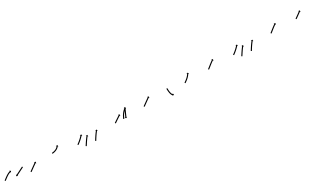

<svg xmlns="http://www.w3.org/2000/svg" viewBox="291 -1858 5571 3421"><g transform="rotate(-30 3077.0 -147.5)"><path d="M-15.8 -196.6C-16.3 -196.2 -16.8 -195.9 -17.3 -195.5L-5.7 -179.2C-5.2 -179.5 -4.7 -179.9 -4.2 -180.3L-4.2 -180.3L-4.2 -180.3C-2.7 -181.4 -1.2 -182.4 0.2 -183.5L0.2 -183.5L0.3 -183.5C2.6 -185.2 4.9 -186.9 7.1 -188.6L7.1 -188.6L7.2 -188.7C10.1 -190.9 13.1 -193.2 16.1 -195.5L16.1 -195.5L16.1 -195.5C19.7 -198.2 23.2 -200.9 26.8 -203.6L26.7 -203.6L26.7 -203.6C30.7 -206.6 34.7 -209.7 38.7 -212.7L38.7 -212.7L38.7 -212.7C43 -215.9 47.4 -219.1 51.7 -222.3C51.7 -222.3 51.7 -222.3 51.7 -222.3C51.7 -222.3 51.7 -222.3 51.7 -222.3C56.2 -225.5 60.8 -228.8 65.4 -232C65.4 -232 65.4 -232 65.4 -232C65.3 -232 65.3 -231.9 65.3 -231.9C70 -235.1 74.7 -238.3 79.4 -241.4C79.4 -241.4 79.4 -241.3 79.4 -241.3C79.3 -241.3 79.3 -241.3 79.3 -241.3C84 -244.2 88.7 -247.1 93.4 -250C93.4 -250 93.4 -249.9 93.3 -249.9C93.3 -249.9 93.3 -249.9 93.3 -249.9C97.8 -252.5 102.4 -255 107 -257.5C107 -257.5 106.9 -257.4 106.9 -257.4C106.8 -257.4 106.8 -257.4 106.8 -257.4C111 -259.5 115.3 -261.6 119.6 -263.5C119.6 -263.5 119.6 -263.5 119.5 -263.5C119.5 -263.5 119.4 -263.4 119.4 -263.4C123.1 -265 126.9 -266.6 130.7 -268C130.7 -268 130.7 -268 130.6 -268C130.6 -268 130.5 -267.9 130.5 -267.9C133.5 -269 136.6 -270 139.7 -270.9C139.7 -270.9 139.6 -270.9 139.6 -270.9C139.5 -270.9 139.5 -270.9 139.5 -270.9C141.5 -271.4 143.5 -272 145.5 -272.5C145.5 -272.5 145.5 -272.5 145.5 -272.4C145.5 -272.4 145.4 -272.4 145.4 -272.4C146.2 -272.6 146.9 -272.8 147.7 -272.9L150.5 -260.1L168.2 -287.7L140.5 -305.3L143.4 -292.5C142.6 -292.3 141.8 -292.1 141 -291.9C141 -291.9 140.9 -291.9 140.9 -291.9C140.9 -291.9 140.8 -291.9 140.8 -291.9C138.6 -291.4 136.3 -290.8 134.1 -290.1C134.1 -290.1 134 -290.1 134 -290.1C133.9 -290.1 133.9 -290.1 133.9 -290.1C130.5 -289.1 127.2 -288 123.9 -286.8C123.9 -286.8 123.9 -286.8 123.8 -286.8C123.8 -286.8 123.7 -286.7 123.7 -286.7C119.6 -285.2 115.5 -283.5 111.5 -281.8C111.5 -281.8 111.5 -281.8 111.4 -281.8C111.4 -281.8 111.3 -281.7 111.3 -281.7C106.8 -279.7 102.2 -277.5 97.8 -275.2C97.8 -275.2 97.7 -275.2 97.7 -275.2C97.6 -275.2 97.6 -275.1 97.6 -275.1C92.8 -272.6 88 -269.9 83.3 -267.2C83.3 -267.2 83.3 -267.2 83.2 -267.2C83.2 -267.2 83.2 -267.1 83.2 -267.1C78.3 -264.2 73.4 -261.2 68.6 -258.2C68.6 -258.2 68.6 -258.2 68.5 -258.1C68.5 -258.1 68.5 -258.1 68.5 -258.1C63.6 -254.9 58.8 -251.7 54 -248.5C54 -248.5 54 -248.4 54 -248.4C54 -248.4 54 -248.4 54 -248.4C49.3 -245.1 44.6 -241.8 40 -238.5C40 -238.5 40 -238.5 40 -238.5C39.9 -238.5 39.9 -238.5 39.9 -238.5C35.5 -235.2 31.1 -232 26.7 -228.7L26.7 -228.7L26.7 -228.7C22.7 -225.6 18.6 -222.6 14.6 -219.5L14.6 -219.5L14.6 -219.5C11.1 -216.8 7.5 -214.1 4 -211.3L4 -211.3L4 -211.4C1 -209.1 -1.9 -206.8 -4.9 -204.6L-4.9 -204.6L-4.9 -204.6C-7.1 -202.9 -9.4 -201.3 -11.6 -199.6L-11.6 -199.6L-11.6 -199.6C-13 -198.6 -14.4 -197.6 -15.8 -196.6L-15.8 -196.6ZM382.7 -236.8C383.3 -237.1 383.9 -237.4 384.5 -237.7L375.5 -255.6C374.9 -255.3 374.3 -255 373.7 -254.7C372.1 -253.8 370.4 -253 368.7 -252.1C366.1 -250.8 363.5 -249.5 360.9 -248.2C357.5 -246.5 354.2 -244.8 350.8 -243.1C346.8 -241.1 342.8 -239.1 338.8 -237.1C334.4 -234.8 329.9 -232.6 325.5 -230.3C320.7 -227.9 316 -225.5 311.2 -223.1C306.3 -220.7 301.4 -218.2 296.5 -215.7C291.6 -213.2 286.6 -210.8 281.7 -208.3C277 -205.9 272.2 -203.5 267.5 -201.1C263 -198.9 258.6 -196.6 254.1 -194.4C250.1 -192.4 246.1 -190.3 242.1 -188.3C238.8 -186.6 235.4 -184.9 232 -183.2C229.4 -181.9 226.8 -180.6 224.2 -179.3C222.6 -178.5 220.9 -177.6 219.2 -176.8C218.6 -176.5 218 -176.2 217.4 -175.9L211.5 -187.7L201.2 -156.5L232.4 -146.3L226.4 -158C227 -158.3 227.6 -158.6 228.2 -158.9C229.9 -159.8 231.6 -160.6 233.2 -161.5C235.8 -162.8 238.4 -164.1 241 -165.4C244.4 -167.1 247.8 -168.8 251.1 -170.5C255.1 -172.5 259.1 -174.5 263.1 -176.5C267.6 -178.7 272 -181 276.5 -183.2C281.2 -185.6 286 -188 290.7 -190.4C295.6 -192.9 300.6 -195.4 305.5 -197.9C310.4 -200.3 315.3 -202.8 320.2 -205.3C325 -207.7 329.7 -210.1 334.5 -212.5C338.9 -214.7 343.4 -217 347.8 -219.2C351.8 -221.2 355.8 -223.2 359.8 -225.2C363.2 -226.9 366.5 -228.6 369.9 -230.3C372.5 -231.6 375.1 -233 377.7 -234.3C379.4 -235.1 381.1 -236 382.7 -236.8Z M462.5 -102.7C462 -102.4 461.4 -102 460.9 -101.7L472.3 -85.2C472.8 -85.6 473.4 -86 473.9 -86.3L473.9 -86.3L473.9 -86.3C475.4 -87.4 476.9 -88.5 478.4 -89.5L478.5 -89.5L478.5 -89.5C480.8 -91.2 483.2 -92.9 485.5 -94.6L485.5 -94.6L485.5 -94.6C488.6 -96.7 491.6 -98.9 494.7 -101.1C498.3 -103.8 501.9 -106.4 505.5 -109C509.6 -111.9 513.6 -114.8 517.6 -117.7C522 -120.9 526.3 -124 530.6 -127.1C535.1 -130.3 539.5 -133.6 544 -136.8C548.5 -140 553 -143.2 557.4 -146.4C561.8 -149.5 566.1 -152.6 570.4 -155.7C574.5 -158.6 578.6 -161.5 582.7 -164.4C586.3 -167 590 -169.6 593.6 -172.2C596.7 -174.4 599.8 -176.5 602.9 -178.7C605.3 -180.4 607.7 -182.1 610.1 -183.7C611.6 -184.8 613.2 -185.9 614.7 -186.9C615.3 -187.3 615.8 -187.7 616.3 -188.1L623.9 -177.3L629.7 -209.5L597.4 -215.3L604.9 -204.5C604.4 -204.1 603.8 -203.7 603.3 -203.4C601.7 -202.3 600.2 -201.2 598.6 -200.1C596.2 -198.4 593.8 -196.8 591.4 -195.1C588.3 -192.9 585.2 -190.7 582.1 -188.5C578.4 -185.9 574.8 -183.3 571.1 -180.7C567 -177.8 562.9 -174.9 558.8 -172C554.5 -168.9 550.1 -165.8 545.8 -162.7C541.3 -159.5 536.8 -156.2 532.3 -153C527.8 -149.8 523.4 -146.6 518.9 -143.3C514.6 -140.2 510.2 -137.1 505.9 -133.9C501.9 -131 497.9 -128.1 493.8 -125.2C490.2 -122.6 486.6 -120 483 -117.4C480 -115.2 476.9 -113 473.9 -110.8L473.9 -110.8L473.9 -110.8C471.6 -109.2 469.2 -107.5 466.9 -105.9L466.9 -105.9L466.9 -105.9C465.4 -104.8 463.9 -103.8 462.5 -102.7L462.5 -102.7Z M960.3 -201C959.8 -201 959.3 -201 958.8 -201L959 -181C959.6 -181 960.1 -181 960.7 -181C960.7 -181 960.7 -181 960.7 -181C960.8 -181 960.8 -181 960.8 -181C962.5 -181.1 964.2 -181.2 965.9 -181.3C965.9 -181.3 965.9 -181.3 966 -181.3C966 -181.3 966 -181.3 966 -181.3C968.7 -181.5 971.5 -181.7 974.2 -182C974.2 -182 974.2 -182 974.2 -182C974.3 -182 974.3 -182 974.3 -182C977.8 -182.4 981.4 -182.9 984.9 -183.4C984.9 -183.4 984.9 -183.4 985 -183.4C985 -183.4 985.1 -183.4 985.1 -183.4C989.2 -184.1 993.4 -184.9 997.5 -185.7C997.5 -185.7 997.6 -185.7 997.6 -185.7C997.7 -185.7 997.7 -185.7 997.7 -185.7C1002.3 -186.7 1006.9 -187.8 1011.5 -189C1011.5 -189 1011.5 -189.1 1011.6 -189.1C1011.6 -189.1 1011.7 -189.1 1011.7 -189.1C1016.5 -190.5 1021.4 -192 1026.1 -193.5C1026.1 -193.5 1026.2 -193.6 1026.2 -193.6C1026.3 -193.6 1026.4 -193.6 1026.4 -193.6C1031.2 -195.4 1036 -197.2 1040.8 -199.2C1040.8 -199.2 1040.9 -199.2 1040.9 -199.3C1041 -199.3 1041.1 -199.3 1041.1 -199.3C1045.7 -201.4 1050.4 -203.6 1054.9 -206C1054.9 -206 1055 -206 1055.1 -206.1C1055.1 -206.1 1055.2 -206.1 1055.2 -206.1C1059.5 -208.5 1063.8 -211 1068 -213.6C1068 -213.6 1068 -213.7 1068.1 -213.7C1068.1 -213.8 1068.2 -213.8 1068.2 -213.8C1072 -216.4 1075.7 -219 1079.4 -221.8C1079.4 -221.8 1079.4 -221.9 1079.5 -221.9C1079.5 -222 1079.6 -222 1079.6 -222C1082.8 -224.6 1085.8 -227.2 1088.8 -230C1088.8 -230 1088.9 -230 1088.9 -230.1C1089 -230.1 1089 -230.2 1089 -230.2C1091.5 -232.6 1093.9 -235 1096.2 -237.5C1096.2 -237.5 1096.3 -237.6 1096.3 -237.6C1096.3 -237.7 1096.4 -237.7 1096.4 -237.7C1098.1 -239.7 1099.8 -241.7 1101.5 -243.7C1101.5 -243.7 1101.5 -243.8 1101.5 -243.8C1101.6 -243.8 1101.6 -243.9 1101.6 -243.9C1102.6 -245.2 1103.7 -246.5 1104.7 -247.9C1104.7 -247.9 1104.7 -247.9 1104.7 -247.9C1104.7 -248 1104.7 -248 1104.7 -248C1105.1 -248.4 1105.4 -248.9 1105.7 -249.4L1116.5 -241.7L1111 -274.1L1078.7 -268.7L1089.5 -261C1089.1 -260.6 1088.8 -260.1 1088.5 -259.7C1088.5 -259.7 1088.5 -259.7 1088.5 -259.7C1088.5 -259.7 1088.6 -259.8 1088.6 -259.8C1087.7 -258.5 1086.7 -257.3 1085.8 -256.2C1085.8 -256.2 1085.8 -256.2 1085.9 -256.2C1085.9 -256.3 1085.9 -256.3 1085.9 -256.3C1084.5 -254.5 1082.9 -252.7 1081.4 -250.9C1081.4 -250.9 1081.4 -251 1081.5 -251C1081.5 -251.1 1081.5 -251.1 1081.5 -251.1C1079.5 -248.9 1077.3 -246.7 1075.1 -244.5C1075.1 -244.5 1075.1 -244.6 1075.2 -244.6C1075.3 -244.7 1075.3 -244.7 1075.3 -244.7C1072.6 -242.2 1069.8 -239.8 1067 -237.5C1067 -237.5 1067 -237.5 1067.1 -237.6C1067.1 -237.6 1067.2 -237.7 1067.2 -237.7C1063.9 -235.2 1060.5 -232.7 1057 -230.4C1057 -230.4 1057.1 -230.4 1057.2 -230.5C1057.2 -230.5 1057.3 -230.6 1057.3 -230.6C1053.4 -228.1 1049.5 -225.8 1045.5 -223.6C1045.5 -223.6 1045.6 -223.7 1045.7 -223.7C1045.7 -223.7 1045.8 -223.8 1045.8 -223.8C1041.6 -221.6 1037.3 -219.5 1032.9 -217.6C1032.9 -217.6 1033 -217.6 1033 -217.6C1033.1 -217.7 1033.1 -217.7 1033.1 -217.7C1028.7 -215.8 1024.2 -214.1 1019.6 -212.4C1019.6 -212.4 1019.7 -212.5 1019.7 -212.5C1019.8 -212.5 1019.8 -212.5 1019.8 -212.5C1015.3 -211 1010.8 -209.6 1006.2 -208.3C1006.2 -208.3 1006.3 -208.4 1006.3 -208.4C1006.4 -208.4 1006.4 -208.4 1006.4 -208.4C1002.1 -207.3 997.8 -206.2 993.4 -205.3C993.4 -205.3 993.5 -205.3 993.5 -205.3C993.6 -205.3 993.6 -205.3 993.6 -205.3C989.7 -204.5 985.8 -203.8 981.8 -203.1C981.8 -203.1 981.9 -203.1 981.9 -203.1C981.9 -203.2 982 -203.2 982 -203.2C978.7 -202.7 975.4 -202.2 972 -201.8C972 -201.8 972.1 -201.9 972.1 -201.9C972.1 -201.9 972.2 -201.9 972.2 -201.9C969.7 -201.6 967.2 -201.4 964.7 -201.2C964.7 -201.2 964.7 -201.2 964.7 -201.2C964.8 -201.2 964.8 -201.2 964.8 -201.2C963.3 -201.1 961.7 -201.1 960.2 -201C960.2 -201 960.2 -201 960.3 -201C960.3 -201 960.3 -201 960.3 -201Z M1427.4 -102.7C1426.9 -102.4 1426.4 -102 1425.8 -101.6L1437.3 -85.2C1437.8 -85.6 1438.4 -86 1438.9 -86.3L1438.9 -86.3L1438.9 -86.3C1440.4 -87.4 1441.9 -88.5 1443.4 -89.5L1443.4 -89.5L1443.4 -89.5C1445.8 -91.2 1448.1 -92.9 1450.4 -94.5L1450.4 -94.6L1450.5 -94.6C1453.5 -96.8 1456.4 -99 1459.4 -101.2C1459.4 -101.2 1459.4 -101.2 1459.4 -101.2C1459.5 -101.2 1459.5 -101.2 1459.5 -101.2C1463 -103.8 1466.5 -106.5 1470 -109.2C1470 -109.2 1470 -109.2 1470 -109.2C1470 -109.2 1470 -109.2 1470 -109.2C1473.9 -112.2 1477.7 -115.3 1481.5 -118.3C1481.5 -118.3 1481.6 -118.3 1481.6 -118.3C1481.6 -118.3 1481.6 -118.4 1481.6 -118.4C1485.7 -121.7 1489.7 -125 1493.7 -128.3C1493.7 -128.3 1493.7 -128.3 1493.8 -128.4C1493.8 -128.4 1493.8 -128.4 1493.8 -128.4C1497.9 -131.9 1502 -135.4 1506.1 -138.9C1506.1 -138.9 1506.1 -138.9 1506.1 -139C1506.1 -139 1506.1 -139 1506.1 -139C1510.2 -142.6 1514.2 -146.2 1518.2 -149.8C1518.2 -149.8 1518.2 -149.8 1518.2 -149.8C1518.3 -149.8 1518.3 -149.9 1518.3 -149.9C1522.1 -153.4 1525.9 -157 1529.7 -160.6C1529.7 -160.6 1529.7 -160.6 1529.8 -160.6C1529.8 -160.6 1529.8 -160.6 1529.8 -160.6C1533.3 -164 1536.8 -167.5 1540.3 -170.9C1540.3 -170.9 1540.3 -170.9 1540.3 -170.9C1540.3 -170.9 1540.4 -170.9 1540.4 -170.9C1543.5 -174.1 1546.6 -177.2 1549.6 -180.3L1549.7 -180.3L1549.7 -180.3C1552.3 -183 1554.9 -185.7 1557.4 -188.4L1557.4 -188.4L1557.5 -188.4C1559.4 -190.5 1561.4 -192.6 1563.4 -194.7L1563.4 -194.7L1563.4 -194.7C1564.7 -196 1565.9 -197.4 1567.2 -198.7C1567.7 -199.2 1568.1 -199.7 1568.5 -200.2L1578.2 -191.2L1577 -224L1544.3 -222.8L1553.9 -213.8C1553.5 -213.3 1553 -212.9 1552.6 -212.4C1551.3 -211 1550.1 -209.7 1548.8 -208.4L1548.8 -208.4L1548.8 -208.4C1546.9 -206.3 1544.9 -204.2 1543 -202.2L1543 -202.2L1543 -202.2C1540.4 -199.6 1537.9 -196.9 1535.3 -194.3L1535.4 -194.3L1535.4 -194.3C1532.3 -191.2 1529.3 -188.2 1526.2 -185.1C1526.2 -185.1 1526.2 -185.1 1526.2 -185.1C1526.3 -185.1 1526.3 -185.1 1526.3 -185.1C1522.8 -181.8 1519.4 -178.4 1515.9 -175.1C1515.9 -175.1 1515.9 -175.1 1515.9 -175.1C1516 -175.1 1516 -175.1 1516 -175.1C1512.2 -171.6 1508.5 -168 1504.7 -164.6C1504.7 -164.6 1504.7 -164.6 1504.7 -164.6C1504.7 -164.6 1504.8 -164.6 1504.8 -164.6C1500.8 -161 1496.9 -157.5 1492.9 -154C1492.9 -154 1492.9 -154 1492.9 -154C1492.9 -154 1493 -154 1493 -154C1489 -150.5 1484.9 -147.1 1480.9 -143.6C1480.9 -143.6 1480.9 -143.7 1480.9 -143.7C1480.9 -143.7 1480.9 -143.7 1480.9 -143.7C1477 -140.4 1473 -137.1 1469 -133.9C1469 -133.9 1469 -133.9 1469 -133.9C1469 -133.9 1469.1 -133.9 1469.1 -133.9C1465.3 -130.9 1461.5 -128 1457.7 -125C1457.7 -125 1457.7 -125 1457.7 -125C1457.8 -125 1457.8 -125 1457.8 -125C1454.3 -122.4 1450.9 -119.8 1447.5 -117.2C1447.5 -117.2 1447.5 -117.2 1447.5 -117.2C1447.5 -117.2 1447.5 -117.2 1447.5 -117.2C1444.6 -115 1441.6 -112.9 1438.7 -110.7L1438.7 -110.7L1438.7 -110.8C1436.4 -109.1 1434.1 -107.5 1431.8 -105.8L1431.9 -105.8L1431.9 -105.8C1430.4 -104.8 1428.9 -103.8 1427.4 -102.7L1427.4 -102.7ZM1540.4 -6.7C1540.1 -6.2 1539.7 -5.7 1539.4 -5.1L1555.8 6.3C1556.2 5.7 1556.5 5.2 1556.9 4.7L1556.9 4.7L1556.9 4.7C1557.9 3.2 1559 1.7 1560 0.1L1560 0.1L1560 0.1C1561.6 -2.3 1563.2 -4.6 1564.8 -7L1564.8 -7L1564.8 -7.1C1566.9 -10.2 1568.9 -13.3 1571 -16.5L1571 -16.5L1571 -16.5C1573.4 -20.2 1575.8 -23.9 1578.3 -27.7C1581 -31.9 1583.7 -36.1 1586.4 -40.2L1586.4 -40.2L1586.4 -40.2C1589.4 -44.7 1592.3 -49.2 1595.2 -53.7L1595.2 -53.7L1595.2 -53.6C1598.3 -58.3 1601.4 -62.9 1604.5 -67.5L1604.5 -67.5L1604.4 -67.4C1607.6 -72 1610.7 -76.6 1613.8 -81.2L1613.8 -81.2L1613.8 -81.2C1616.9 -85.6 1620 -90 1623.1 -94.4L1623.1 -94.4L1623.1 -94.4C1626 -98.5 1629 -102.6 1631.9 -106.6L1631.9 -106.6L1631.9 -106.6C1634.6 -110.2 1637.3 -113.9 1640 -117.5L1640 -117.5L1640 -117.5C1642.3 -120.5 1644.6 -123.6 1647 -126.6L1647 -126.6L1647 -126.6C1648.8 -128.9 1650.6 -131.2 1652.4 -133.5L1652.4 -133.5L1652.4 -133.5C1653.6 -135 1654.8 -136.5 1656 -138L1656 -138L1656 -138C1656.4 -138.5 1656.8 -139 1657.3 -139.5L1667.5 -131.2L1664.1 -163.8L1631.5 -160.4L1641.7 -152.1C1641.3 -151.6 1640.9 -151.1 1640.4 -150.5L1640.4 -150.5L1640.4 -150.5C1639.2 -149 1638 -147.5 1636.8 -146L1636.8 -146L1636.8 -145.9C1634.9 -143.6 1633 -141.2 1631.2 -138.9L1631.2 -138.8L1631.2 -138.8C1628.8 -135.7 1626.4 -132.7 1624.1 -129.6L1624.1 -129.5L1624 -129.5C1621.3 -125.8 1618.5 -122.2 1615.8 -118.5L1615.8 -118.4L1615.8 -118.4C1612.8 -114.3 1609.8 -110.2 1606.8 -106L1606.8 -106L1606.8 -106C1603.6 -101.5 1600.5 -97.1 1597.4 -92.6L1597.4 -92.6L1597.4 -92.5C1594.2 -87.9 1591 -83.3 1587.9 -78.7L1587.9 -78.6L1587.9 -78.6C1584.8 -74 1581.7 -69.4 1578.6 -64.7L1578.6 -64.7L1578.6 -64.7C1575.6 -60.2 1572.6 -55.7 1569.7 -51.2L1569.7 -51.2L1569.7 -51.2C1566.9 -47 1564.2 -42.8 1561.5 -38.6C1559.1 -34.8 1556.6 -31.1 1554.2 -27.4L1554.2 -27.4L1554.2 -27.4C1552.2 -24.3 1550.1 -21.2 1548.1 -18.1L1548.1 -18.1L1548.1 -18.1C1546.6 -15.7 1545 -13.4 1543.4 -11L1543.4 -11.1L1543.4 -11.1C1542.4 -9.6 1541.4 -8.1 1540.4 -6.7L1540.4 -6.7ZM1733.9 -2.6C1733.6 -2 1733.2 -1.4 1732.9 -0.8L1750 9.4C1750.4 8.8 1750.7 8.3 1751.1 7.7C1752 6.1 1753 4.5 1754 2.9L1754 2.9L1754 2.9C1755.5 0.4 1757 -2.2 1758.5 -4.7L1758.5 -4.6L1758.5 -4.6C1760.5 -7.9 1762.5 -11.1 1764.5 -14.4L1764.5 -14.4L1764.4 -14.3C1766.8 -18.2 1769.2 -22 1771.6 -25.8L1771.6 -25.8L1771.6 -25.8C1774.2 -30 1776.9 -34.3 1779.6 -38.5L1779.6 -38.5L1779.6 -38.5C1782.5 -43 1785.4 -47.5 1788.4 -52L1788.3 -52L1788.3 -52C1791.4 -56.7 1794.5 -61.3 1797.5 -65.9L1797.5 -65.9L1797.5 -65.9C1800.6 -70.5 1803.8 -75.1 1806.9 -79.7L1806.9 -79.6L1806.9 -79.6C1810 -84 1813.1 -88.5 1816.2 -92.9L1816.2 -92.8L1816.1 -92.8C1819.1 -96.9 1822 -101 1825 -105.1L1825 -105.1L1825 -105.1C1827.7 -108.7 1830.4 -112.3 1833.1 -116L1833.1 -115.9L1833 -115.9C1835.4 -119 1837.7 -122 1840 -125.1L1840 -125L1840 -125C1841.8 -127.4 1843.6 -129.7 1845.5 -132L1845.4 -132L1845.4 -132C1846.6 -133.5 1847.8 -135 1849 -136.5L1849 -136.4L1849 -136.4C1849.4 -137 1849.8 -137.5 1850.3 -138L1860.5 -129.8L1857 -162.3L1824.4 -158.8L1834.7 -150.6C1834.2 -150 1833.8 -149.5 1833.4 -149L1833.4 -149L1833.4 -148.9C1832.2 -147.4 1831 -145.9 1829.8 -144.4L1829.8 -144.4L1829.7 -144.4C1827.9 -142 1826 -139.7 1824.2 -137.3L1824.2 -137.3L1824.2 -137.3C1821.8 -134.2 1819.5 -131.1 1817.1 -128L1817.1 -128L1817.1 -128C1814.3 -124.3 1811.6 -120.6 1808.9 -116.9L1808.9 -116.9L1808.8 -116.9C1805.8 -112.8 1802.8 -108.6 1799.9 -104.5L1799.9 -104.4L1799.8 -104.4C1796.7 -100 1793.6 -95.5 1790.5 -91L1790.4 -91L1790.4 -91C1787.2 -86.4 1784.1 -81.7 1780.9 -77.1L1780.9 -77L1780.9 -77C1777.8 -72.4 1774.7 -67.7 1771.6 -63L1771.6 -63L1771.6 -63C1768.6 -58.4 1765.7 -53.9 1762.8 -49.3L1762.8 -49.3L1762.7 -49.3C1760 -45 1757.3 -40.7 1754.6 -36.4L1754.6 -36.4L1754.6 -36.4C1752.2 -32.6 1749.8 -28.7 1747.4 -24.9L1747.4 -24.8L1747.4 -24.8C1745.4 -21.6 1743.4 -18.3 1741.4 -15L1741.4 -15L1741.4 -15C1739.9 -12.5 1738.4 -10 1736.8 -7.5L1736.8 -7.4L1736.8 -7.4C1735.9 -5.8 1734.9 -4.2 1733.9 -2.6Z M2197.3 -102.6C2196.8 -102.3 2196.3 -102 2195.9 -101.6L2207.3 -85.2C2207.8 -85.5 2208.2 -85.9 2208.7 -86.2C2210 -87.1 2211.4 -88 2212.7 -89C2214.8 -90.4 2216.8 -91.8 2218.9 -93.2C2221.6 -95.1 2224.3 -97 2226.9 -98.8C2230.1 -101 2233.3 -103.2 2236.5 -105.3L2236.5 -105.3L2236.5 -105.3C2240.1 -107.8 2243.6 -110.2 2247.2 -112.6L2247.2 -112.6L2247.2 -112.6C2251 -115.2 2254.8 -117.8 2258.6 -120.4L2258.6 -120.4L2258.6 -120.3C2262.6 -123 2266.5 -125.7 2270.5 -128.3L2270.5 -128.3L2270.5 -128.3C2274.4 -130.9 2278.4 -133.6 2282.3 -136.2C2286.2 -138.8 2290 -141.3 2293.8 -143.8C2297.4 -146.2 2301 -148.6 2304.6 -150.9C2307.9 -153 2311.1 -155.2 2314.3 -157.3C2317 -159.1 2319.7 -160.8 2322.5 -162.6C2324.6 -164 2326.7 -165.4 2328.8 -166.7C2330.1 -167.6 2331.5 -168.5 2332.8 -169.4C2333.3 -169.7 2333.8 -170 2334.3 -170.3L2341.5 -159.3L2348.2 -191.4L2316.1 -198.1L2323.3 -187.1C2322.8 -186.8 2322.4 -186.4 2321.9 -186.1C2320.5 -185.2 2319.2 -184.4 2317.8 -183.5C2315.7 -182.1 2313.6 -180.7 2311.5 -179.4C2308.8 -177.6 2306.1 -175.8 2303.3 -174C2300.1 -171.9 2296.9 -169.8 2293.6 -167.6C2290 -165.3 2286.4 -162.9 2282.8 -160.5C2279 -158 2275.1 -155.4 2271.3 -152.9C2267.3 -150.2 2263.3 -147.6 2259.4 -144.9L2259.3 -144.9L2259.3 -144.9C2255.4 -142.3 2251.4 -139.6 2247.5 -136.9L2247.4 -136.9L2247.4 -136.9C2243.6 -134.4 2239.8 -131.8 2236 -129.2L2235.9 -129.2L2235.9 -129.2C2232.4 -126.7 2228.8 -124.3 2225.2 -121.9L2225.2 -121.9L2225.2 -121.9C2222 -119.7 2218.8 -117.5 2215.6 -115.3C2212.9 -113.4 2210.2 -111.6 2207.5 -109.7C2205.4 -108.3 2203.4 -106.8 2201.3 -105.4C2200 -104.5 2198.6 -103.5 2197.3 -102.6ZM2499.6 -250.4C2499.8 -251 2500.1 -251.6 2500.4 -252.2L2482.1 -260.4C2481.9 -259.8 2481.6 -259.2 2481.3 -258.6C2480.6 -256.9 2479.8 -255.2 2479 -253.5C2477.8 -250.8 2476.7 -248.1 2475.5 -245.5C2473.9 -242 2472.4 -238.6 2470.8 -235.2C2469 -231.1 2467.2 -227 2465.4 -222.9C2463.3 -218.4 2461.3 -213.8 2459.3 -209.3C2457.1 -204.4 2454.9 -199.5 2452.8 -194.7C2450.5 -189.7 2448.3 -184.6 2446 -179.6C2443.8 -174.6 2441.5 -169.6 2439.3 -164.5C2437.1 -159.7 2434.9 -154.8 2432.8 -149.9C2430.7 -145.4 2428.7 -140.8 2426.7 -136.3C2424.8 -132.2 2423 -128.1 2421.2 -124.1C2419.6 -120.6 2418.1 -117.2 2416.6 -113.7C2415.4 -111.1 2414.2 -108.4 2413 -105.7C2412.2 -104 2411.5 -102.3 2410.7 -100.6C2410.4 -100 2410.2 -99.4 2409.9 -98.8L2397.9 -104.2L2409.6 -73.6L2440.2 -85.3L2428.2 -90.6C2428.4 -91.3 2428.7 -91.9 2429 -92.5C2429.7 -94.2 2430.5 -95.9 2431.3 -97.6C2432.5 -100.2 2433.6 -102.9 2434.8 -105.6C2436.4 -109 2437.9 -112.4 2439.4 -115.9C2441.3 -120 2443.1 -124 2444.9 -128.1C2446.9 -132.7 2449 -137.2 2451 -141.8C2453.2 -146.6 2455.4 -151.5 2457.5 -156.4C2459.8 -161.4 2462 -166.4 2464.3 -171.4C2466.5 -176.5 2468.8 -181.5 2471 -186.5C2473.2 -191.4 2475.4 -196.2 2477.5 -201.1C2479.6 -205.7 2481.6 -210.2 2483.6 -214.8C2485.5 -218.8 2487.3 -222.9 2489.1 -227C2490.6 -230.4 2492.2 -233.9 2493.7 -237.3C2494.9 -240 2496.1 -242.6 2497.3 -245.3C2498 -247 2498.8 -248.7 2499.6 -250.4ZM2361.8 -89.8C2361.5 -89.1 2361.3 -88.5 2361 -87.8L2379.7 -80.6C2379.9 -81.2 2380.2 -81.9 2380.4 -82.5L2380.4 -82.5L2380.4 -82.5C2381.1 -84.3 2381.8 -86.1 2382.6 -87.9C2382.6 -87.9 2382.6 -87.9 2382.5 -87.8C2382.5 -87.8 2382.5 -87.8 2382.5 -87.8C2383.7 -90.6 2384.9 -93.4 2386 -96.1C2386 -96.1 2386 -96.1 2386 -96.1C2386 -96.1 2386 -96.1 2386 -96.1C2387.6 -99.6 2389.2 -103.2 2390.8 -106.7C2390.8 -106.7 2390.8 -106.7 2390.8 -106.7C2390.8 -106.7 2390.8 -106.6 2390.8 -106.6C2392.8 -110.8 2394.8 -115 2396.9 -119.1C2396.9 -119.1 2396.9 -119.1 2396.9 -119C2396.9 -119 2396.9 -119 2396.9 -119C2399.3 -123.5 2401.8 -128.1 2404.3 -132.6C2404.3 -132.6 2404.3 -132.6 2404.2 -132.5C2404.2 -132.5 2404.2 -132.5 2404.2 -132.5C2407 -137.3 2409.8 -142 2412.8 -146.7C2412.8 -146.7 2412.7 -146.7 2412.7 -146.6C2412.7 -146.6 2412.7 -146.6 2412.7 -146.6C2415.8 -151.4 2419 -156.1 2422.2 -160.8C2422.2 -160.8 2422.2 -160.8 2422.2 -160.8C2422.1 -160.7 2422.1 -160.7 2422.1 -160.7C2425.5 -165.4 2428.9 -170 2432.4 -174.5C2432.4 -174.5 2432.3 -174.5 2432.3 -174.4C2432.3 -174.4 2432.3 -174.4 2432.3 -174.4C2435.7 -178.7 2439.3 -183 2442.9 -187.2C2442.9 -187.2 2442.9 -187.2 2442.8 -187.1C2442.8 -187.1 2442.8 -187.1 2442.8 -187.1C2446.3 -191 2449.8 -194.8 2453.4 -198.6C2453.4 -198.6 2453.3 -198.6 2453.3 -198.5C2453.3 -198.5 2453.3 -198.5 2453.3 -198.5C2456.5 -201.8 2459.9 -205.1 2463.3 -208.3C2463.3 -208.3 2463.2 -208.3 2463.2 -208.3C2463.2 -208.2 2463.2 -208.2 2463.2 -208.2C2466.1 -210.9 2469 -213.5 2472 -216.1C2472 -216.1 2472 -216.1 2471.9 -216.1C2471.9 -216.1 2471.9 -216.1 2471.9 -216.1C2474.2 -218 2476.6 -220 2479 -221.9C2479 -221.9 2478.9 -221.9 2478.9 -221.9C2478.9 -221.9 2478.9 -221.9 2478.9 -221.9C2480.4 -223.1 2482 -224.3 2483.5 -225.5C2483.5 -225.5 2483.5 -225.5 2483.5 -225.5C2483.5 -225.5 2483.5 -225.5 2483.5 -225.5C2484 -225.9 2484.6 -226.4 2485.2 -226.8L2493.1 -216.3L2497.6 -248.8L2465.1 -253.2L2473.1 -242.7C2472.5 -242.3 2471.9 -241.8 2471.3 -241.4C2471.3 -241.4 2471.3 -241.4 2471.3 -241.4C2471.3 -241.4 2471.3 -241.4 2471.3 -241.4C2469.7 -240.1 2468 -238.8 2466.4 -237.5C2466.4 -237.5 2466.4 -237.5 2466.4 -237.5C2466.4 -237.5 2466.3 -237.5 2466.3 -237.5C2463.9 -235.4 2461.4 -233.4 2458.9 -231.3C2458.9 -231.3 2458.9 -231.3 2458.9 -231.3C2458.9 -231.2 2458.8 -231.2 2458.8 -231.2C2455.7 -228.5 2452.6 -225.7 2449.6 -222.9C2449.6 -222.9 2449.6 -222.9 2449.5 -222.8C2449.5 -222.8 2449.5 -222.8 2449.5 -222.8C2445.9 -219.4 2442.4 -216 2439 -212.5C2439 -212.5 2439 -212.5 2439 -212.4C2438.9 -212.4 2438.9 -212.4 2438.9 -212.4C2435.1 -208.4 2431.5 -204.4 2427.8 -200.4C2427.8 -200.4 2427.8 -200.3 2427.8 -200.3C2427.8 -200.3 2427.7 -200.2 2427.7 -200.2C2424 -195.8 2420.3 -191.4 2416.6 -186.8C2416.6 -186.8 2416.6 -186.8 2416.6 -186.8C2416.6 -186.7 2416.5 -186.7 2416.5 -186.7C2412.9 -182 2409.3 -177.2 2405.9 -172.4C2405.9 -172.4 2405.8 -172.3 2405.8 -172.3C2405.8 -172.2 2405.8 -172.2 2405.8 -172.2C2402.4 -167.3 2399.1 -162.4 2395.9 -157.4C2395.9 -157.4 2395.8 -157.4 2395.8 -157.3C2395.8 -157.3 2395.8 -157.3 2395.8 -157.3C2392.7 -152.4 2389.8 -147.5 2386.9 -142.5C2386.9 -142.5 2386.9 -142.5 2386.9 -142.4C2386.9 -142.4 2386.8 -142.4 2386.8 -142.4C2384.2 -137.7 2381.7 -133 2379.2 -128.3C2379.2 -128.3 2379.2 -128.2 2379.1 -128.2C2379.1 -128.2 2379.1 -128.1 2379.1 -128.1C2376.9 -123.9 2374.8 -119.6 2372.8 -115.3C2372.8 -115.3 2372.7 -115.2 2372.7 -115.2C2372.7 -115.2 2372.7 -115.2 2372.7 -115.2C2371 -111.5 2369.3 -107.8 2367.7 -104.1C2367.7 -104.1 2367.7 -104.1 2367.7 -104.1C2367.7 -104.1 2367.7 -104 2367.7 -104C2366.4 -101.2 2365.2 -98.3 2364 -95.4C2364 -95.4 2364 -95.4 2364 -95.4C2364 -95.4 2364 -95.4 2364 -95.4C2363.3 -93.5 2362.5 -91.7 2361.8 -89.8L2361.8 -89.8Z M2789.5 -102.7C2789 -102.4 2788.4 -102 2787.9 -101.7L2799.3 -85.2C2799.8 -85.6 2800.4 -86 2800.9 -86.3L2800.9 -86.3L2800.9 -86.3C2802.4 -87.4 2803.9 -88.5 2805.4 -89.5L2805.5 -89.5L2805.5 -89.5C2807.8 -91.2 2810.2 -92.9 2812.5 -94.6L2812.5 -94.6L2812.5 -94.6C2815.6 -96.7 2818.6 -98.9 2821.7 -101.1C2825.3 -103.8 2828.9 -106.4 2832.5 -109C2836.6 -111.9 2840.6 -114.8 2844.6 -117.7C2849 -120.9 2853.3 -124 2857.6 -127.1C2862.1 -130.3 2866.5 -133.6 2871 -136.8C2875.5 -140 2880 -143.2 2884.4 -146.4C2888.8 -149.5 2893.1 -152.6 2897.4 -155.7C2901.5 -158.6 2905.6 -161.5 2909.7 -164.4C2913.3 -167 2917 -169.6 2920.6 -172.2C2923.7 -174.4 2926.8 -176.5 2929.9 -178.7C2932.3 -180.4 2934.7 -182.1 2937.1 -183.7C2938.6 -184.8 2940.2 -185.9 2941.7 -186.9C2942.3 -187.3 2942.8 -187.7 2943.3 -188.1L2950.9 -177.3L2956.7 -209.5L2924.4 -215.3L2931.9 -204.5C2931.4 -204.1 2930.8 -203.7 2930.3 -203.4C2928.7 -202.3 2927.2 -201.2 2925.6 -200.1C2923.2 -198.4 2920.8 -196.8 2918.4 -195.1C2915.3 -192.9 2912.2 -190.7 2909.1 -188.5C2905.4 -185.9 2901.8 -183.3 2898.1 -180.7C2894 -177.8 2889.9 -174.9 2885.8 -172C2881.5 -168.9 2877.1 -165.8 2872.8 -162.7C2868.3 -159.5 2863.8 -156.2 2859.3 -153C2854.8 -149.8 2850.4 -146.6 2845.9 -143.3C2841.6 -140.2 2837.2 -137.1 2832.9 -133.9C2828.9 -131 2824.9 -128.1 2820.8 -125.2C2817.2 -122.6 2813.6 -120 2810 -117.4C2807 -115.2 2803.9 -113 2800.9 -110.8L2800.9 -110.8L2800.9 -110.8C2798.6 -109.2 2796.2 -107.5 2793.9 -105.9L2793.9 -105.9L2793.9 -105.9C2792.4 -104.8 2790.9 -103.8 2789.5 -102.7L2789.5 -102.7Z M3316 -169.1C3316 -169.7 3316 -170.4 3316 -171L3296 -171C3296 -170.3 3296 -169.7 3296 -169.1L3296 -169L3296 -169C3296 -167.2 3296 -165.4 3296 -163.5L3296 -163.5L3296 -163.5C3296.1 -160.6 3296.1 -157.8 3296.2 -154.9C3296.2 -154.9 3296.2 -154.9 3296.2 -154.9C3296.2 -154.9 3296.2 -154.9 3296.2 -154.9C3296.3 -151.2 3296.4 -147.5 3296.6 -143.8C3296.6 -143.8 3296.6 -143.8 3296.6 -143.8C3296.6 -143.8 3296.6 -143.8 3296.6 -143.8C3296.8 -139.4 3297 -135 3297.3 -130.7C3297.3 -130.7 3297.3 -130.7 3297.3 -130.6C3297.3 -130.6 3297.3 -130.6 3297.3 -130.6C3297.7 -125.8 3298 -120.9 3298.5 -116.1C3298.5 -116.1 3298.5 -116.1 3298.5 -116C3298.5 -116 3298.5 -116 3298.5 -116C3299 -110.8 3299.6 -105.7 3300.3 -100.6C3300.3 -100.6 3300.3 -100.5 3300.3 -100.5C3300.3 -100.5 3300.3 -100.4 3300.3 -100.4C3301 -95.2 3301.8 -90 3302.7 -84.8C3302.7 -84.8 3302.7 -84.7 3302.8 -84.7C3302.8 -84.6 3302.8 -84.6 3302.8 -84.6C3303.7 -79.4 3304.8 -74.3 3306 -69.2C3306 -69.2 3306 -69.1 3306 -69.1C3306 -69 3306.1 -69 3306.1 -69C3307.3 -64.2 3308.6 -59.3 3310.1 -54.6C3310.1 -54.6 3310.1 -54.5 3310.2 -54.4C3310.2 -54.4 3310.2 -54.3 3310.2 -54.3C3311.7 -50 3313.3 -45.8 3315 -41.6C3315 -41.6 3315.1 -41.5 3315.1 -41.4C3315.1 -41.3 3315.2 -41.2 3315.2 -41.2C3316.8 -37.7 3318.6 -34.2 3320.5 -30.8C3320.5 -30.8 3320.6 -30.7 3320.6 -30.6C3320.7 -30.5 3320.8 -30.4 3320.8 -30.4C3322.4 -27.8 3324.2 -25.3 3326.1 -22.9C3326.1 -22.9 3326.2 -22.8 3326.3 -22.7C3326.4 -22.6 3326.5 -22.5 3326.5 -22.5C3327.9 -20.8 3329.4 -19.2 3331.1 -17.7C3331.1 -17.7 3331.2 -17.6 3331.3 -17.6C3331.3 -17.5 3331.4 -17.4 3331.4 -17.4C3332.5 -16.6 3333.5 -15.7 3334.6 -15C3334.6 -15 3334.7 -15 3334.7 -14.9C3334.8 -14.9 3334.8 -14.8 3334.8 -14.8C3335.2 -14.6 3335.5 -14.4 3335.9 -14.2L3328.9 -3L3360.8 -10.5L3353.4 -42.4L3346.4 -31.2C3346.2 -31.3 3345.9 -31.5 3345.7 -31.6C3345.7 -31.6 3345.8 -31.6 3345.8 -31.5C3345.9 -31.5 3346 -31.5 3346 -31.5C3345.3 -31.9 3344.7 -32.4 3344.1 -32.9C3344.1 -32.9 3344.2 -32.8 3344.3 -32.7C3344.4 -32.6 3344.5 -32.5 3344.5 -32.5C3343.4 -33.5 3342.4 -34.6 3341.4 -35.7C3341.4 -35.7 3341.5 -35.6 3341.6 -35.5C3341.7 -35.4 3341.8 -35.3 3341.8 -35.3C3340.3 -37.2 3338.9 -39.2 3337.6 -41.2C3337.6 -41.2 3337.7 -41.1 3337.7 -41C3337.8 -40.9 3337.9 -40.8 3337.9 -40.8C3336.2 -43.7 3334.7 -46.6 3333.3 -49.6C3333.3 -49.6 3333.4 -49.6 3333.4 -49.5C3333.4 -49.4 3333.5 -49.3 3333.5 -49.3C3331.9 -53.1 3330.5 -56.9 3329.1 -60.8C3329.1 -60.8 3329.2 -60.7 3329.2 -60.7C3329.2 -60.6 3329.2 -60.5 3329.2 -60.5C3327.8 -65 3326.6 -69.4 3325.4 -73.9C3325.4 -73.9 3325.5 -73.9 3325.5 -73.8C3325.5 -73.8 3325.5 -73.7 3325.5 -73.7C3324.4 -78.6 3323.3 -83.4 3322.4 -88.3C3322.4 -88.3 3322.4 -88.3 3322.4 -88.2C3322.4 -88.2 3322.4 -88.2 3322.4 -88.2C3321.6 -93.2 3320.8 -98.2 3320.1 -103.2C3320.1 -103.2 3320.1 -103.2 3320.1 -103.2C3320.1 -103.1 3320.1 -103.1 3320.1 -103.1C3319.5 -108.1 3318.9 -113 3318.4 -118C3318.4 -118 3318.4 -118 3318.4 -118C3318.4 -117.9 3318.4 -117.9 3318.4 -117.9C3318 -122.6 3317.6 -127.3 3317.3 -132C3317.3 -132 3317.3 -132 3317.3 -132C3317.3 -132 3317.3 -131.9 3317.3 -131.9C3317 -136.2 3316.8 -140.4 3316.6 -144.7C3316.6 -144.7 3316.6 -144.7 3316.6 -144.7C3316.6 -144.6 3316.6 -144.6 3316.6 -144.6C3316.4 -148.2 3316.3 -151.8 3316.2 -155.4C3316.2 -155.4 3316.2 -155.4 3316.2 -155.4C3316.2 -155.4 3316.2 -155.4 3316.2 -155.4C3316.1 -158.2 3316.1 -161 3316 -163.8L3316 -163.7L3316 -163.7C3316 -165.5 3316 -167.3 3316 -169.1L3316 -169.1Z M3630.5 -102.8C3630 -102.4 3629.4 -102 3628.9 -101.6L3640.3 -85.2C3640.8 -85.6 3641.4 -86 3641.9 -86.3C3643.4 -87.4 3645 -88.5 3646.5 -89.5C3648.9 -91.2 3651.2 -92.9 3653.6 -94.5L3653.6 -94.5L3653.6 -94.5C3656.7 -96.7 3659.7 -98.9 3662.8 -101L3662.8 -101.1L3662.8 -101.1C3666.4 -103.6 3669.9 -106.2 3673.4 -108.8C3673.4 -108.8 3673.5 -108.9 3673.5 -108.9C3673.5 -108.9 3673.5 -108.9 3673.5 -108.9C3677.4 -111.8 3681.3 -114.8 3685.2 -117.7C3685.2 -117.7 3685.2 -117.7 3685.2 -117.8C3685.2 -117.8 3685.2 -117.8 3685.2 -117.8C3689.3 -121 3693.4 -124.2 3697.4 -127.5C3697.4 -127.5 3697.4 -127.6 3697.4 -127.6C3697.4 -127.6 3697.5 -127.6 3697.5 -127.6C3701.5 -131 3705.6 -134.5 3709.5 -138.1C3709.5 -138.1 3709.6 -138.1 3709.6 -138.1C3709.6 -138.1 3709.6 -138.2 3709.6 -138.2C3713.5 -141.7 3717.4 -145.4 3721.2 -149.1C3721.2 -149.1 3721.2 -149.1 3721.3 -149.1C3721.3 -149.2 3721.3 -149.2 3721.3 -149.2C3724.9 -152.8 3728.5 -156.5 3732 -160.2C3732 -160.2 3732 -160.3 3732 -160.3C3732.1 -160.3 3732.1 -160.3 3732.1 -160.3C3735.3 -163.9 3738.5 -167.5 3741.6 -171.1C3741.6 -171.1 3741.6 -171.2 3741.6 -171.2C3741.6 -171.2 3741.7 -171.2 3741.7 -171.2C3744.4 -174.5 3747.1 -177.9 3749.8 -181.3C3749.8 -181.3 3749.8 -181.3 3749.8 -181.3C3749.9 -181.3 3749.9 -181.3 3749.9 -181.3C3752.1 -184.2 3754.3 -187.1 3756.5 -190C3756.5 -190 3756.5 -190.1 3756.5 -190.1C3756.5 -190.1 3756.5 -190.1 3756.5 -190.1C3758.2 -192.4 3759.8 -194.7 3761.5 -197C3761.5 -197 3761.5 -197 3761.5 -197C3761.5 -197 3761.5 -197 3761.5 -197C3762.5 -198.5 3763.6 -200 3764.6 -201.5L3764.6 -201.5L3764.6 -201.5C3765 -202 3765.3 -202.6 3765.7 -203.1L3776.6 -195.7L3770.5 -227.9L3738.3 -221.8L3749.2 -214.4C3748.8 -213.8 3748.5 -213.3 3748.1 -212.8L3748.1 -212.8L3748.1 -212.8C3747.1 -211.4 3746.1 -209.9 3745.1 -208.5C3745.1 -208.5 3745.1 -208.5 3745.1 -208.5C3745.1 -208.5 3745.1 -208.5 3745.1 -208.5C3743.6 -206.3 3742 -204.1 3740.4 -201.9C3740.4 -201.9 3740.4 -201.9 3740.4 -201.9C3740.4 -202 3740.4 -202 3740.4 -202C3738.3 -199.2 3736.2 -196.4 3734.1 -193.6C3734.1 -193.6 3734.1 -193.6 3734.1 -193.6C3734.1 -193.6 3734.1 -193.7 3734.1 -193.7C3731.6 -190.4 3728.9 -187.2 3726.3 -184C3726.3 -184 3726.3 -184.1 3726.3 -184.1C3726.4 -184.1 3726.4 -184.1 3726.4 -184.1C3723.4 -180.6 3720.4 -177.2 3717.3 -173.8C3717.3 -173.8 3717.3 -173.8 3717.3 -173.8C3717.3 -173.9 3717.4 -173.9 3717.4 -173.9C3714 -170.3 3710.6 -166.8 3707.1 -163.3C3707.1 -163.3 3707.2 -163.3 3707.2 -163.3C3707.2 -163.4 3707.2 -163.4 3707.2 -163.4C3703.6 -159.8 3699.9 -156.3 3696.1 -152.9C3696.1 -152.9 3696.2 -152.9 3696.2 -153C3696.2 -153 3696.2 -153 3696.2 -153C3692.4 -149.6 3688.5 -146.2 3684.6 -142.9C3684.6 -142.9 3684.6 -142.9 3684.6 -142.9C3684.6 -143 3684.7 -143 3684.7 -143C3680.8 -139.8 3676.8 -136.6 3672.9 -133.5C3672.9 -133.5 3672.9 -133.5 3672.9 -133.5C3672.9 -133.6 3672.9 -133.6 3672.9 -133.6C3669.2 -130.7 3665.4 -127.8 3661.5 -124.9C3661.5 -124.9 3661.5 -124.9 3661.6 -124.9C3661.6 -124.9 3661.6 -124.9 3661.6 -124.9C3658.1 -122.4 3654.6 -119.8 3651.1 -117.3L3651.1 -117.3L3651.1 -117.3C3648.1 -115.1 3645.1 -113 3642.1 -110.9L3642.1 -110.9L3642.1 -110.9C3639.7 -109.2 3637.4 -107.6 3635.1 -105.9C3633.5 -104.9 3632 -103.8 3630.5 -102.8Z M4114.4 -102.7C4113.9 -102.3 4113.4 -102 4112.9 -101.6L4124.3 -85.2C4124.8 -85.6 4125.3 -85.9 4125.8 -86.3L4125.9 -86.3L4125.9 -86.3C4127.3 -87.4 4128.8 -88.4 4130.3 -89.5C4130.3 -89.5 4130.3 -89.5 4130.3 -89.5C4130.3 -89.5 4130.3 -89.5 4130.3 -89.5C4132.6 -91.2 4134.9 -92.9 4137.1 -94.6C4137.1 -94.6 4137.1 -94.6 4137.2 -94.6C4137.2 -94.6 4137.2 -94.6 4137.2 -94.6C4140.1 -96.9 4143.1 -99.1 4146 -101.4L4146 -101.4L4146 -101.4C4149.5 -104.2 4153 -106.9 4156.5 -109.6L4156.5 -109.6L4156.5 -109.6C4160.4 -112.7 4164.3 -115.8 4168.2 -118.9C4172.3 -122.3 4176.5 -125.6 4180.7 -128.9C4185 -132.3 4189.3 -135.8 4193.6 -139.2L4193.6 -139.2L4193.6 -139.2C4198 -142.6 4202.3 -146 4206.7 -149.4L4206.7 -149.4L4206.7 -149.4C4210.9 -152.7 4215.2 -156 4219.4 -159.2L4219.4 -159.2L4219.4 -159.2C4223.4 -162.3 4227.4 -165.3 4231.5 -168.3L4231.4 -168.3L4231.4 -168.3C4235.1 -171 4238.7 -173.7 4242.3 -176.3L4242.3 -176.3L4242.3 -176.3C4245.4 -178.6 4248.5 -180.8 4251.6 -183L4251.6 -183L4251.6 -183C4254 -184.7 4256.4 -186.4 4258.8 -188.1L4258.8 -188.1L4258.8 -188.1C4260.3 -189.2 4261.9 -190.2 4263.5 -191.3L4263.5 -191.3L4263.5 -191.3C4264 -191.7 4264.6 -192.1 4265.1 -192.5L4272.6 -181.6L4278.6 -213.8L4246.3 -219.8L4253.8 -208.9C4253.2 -208.6 4252.7 -208.2 4252.1 -207.8L4252.1 -207.8L4252.1 -207.8C4250.5 -206.7 4248.9 -205.6 4247.4 -204.5L4247.3 -204.5L4247.3 -204.5C4244.9 -202.8 4242.4 -201 4240 -199.3L4240 -199.3L4240 -199.3C4236.8 -197 4233.7 -194.8 4230.6 -192.5L4230.5 -192.5L4230.5 -192.5C4226.8 -189.8 4223.2 -187.1 4219.5 -184.3L4219.5 -184.3L4219.5 -184.3C4215.4 -181.3 4211.4 -178.2 4207.3 -175.1L4207.3 -175.1L4207.3 -175.1C4203 -171.8 4198.7 -168.5 4194.4 -165.2L4194.4 -165.2L4194.4 -165.2C4190 -161.8 4185.6 -158.3 4181.3 -154.9L4181.2 -154.9L4181.2 -154.9C4176.9 -151.4 4172.6 -148 4168.2 -144.5C4164 -141.2 4159.9 -137.9 4155.7 -134.6C4151.8 -131.5 4147.9 -128.4 4144.1 -125.3L4144.1 -125.3L4144.1 -125.3C4140.6 -122.6 4137.2 -119.9 4133.7 -117.2L4133.7 -117.2L4133.8 -117.2C4130.9 -115 4128 -112.7 4125.1 -110.5C4125.1 -110.5 4125.1 -110.5 4125.1 -110.5C4125.1 -110.6 4125.1 -110.6 4125.1 -110.6C4122.9 -108.9 4120.7 -107.3 4118.5 -105.6C4118.5 -105.6 4118.5 -105.6 4118.5 -105.6C4118.5 -105.7 4118.5 -105.7 4118.5 -105.7C4117.1 -104.7 4115.7 -103.6 4114.3 -102.6L4114.3 -102.7Z M4629.4 -102.7C4628.9 -102.4 4628.4 -102 4627.8 -101.6L4639.3 -85.2C4639.8 -85.6 4640.4 -86 4640.9 -86.3L4640.9 -86.3L4640.9 -86.3C4642.4 -87.4 4643.9 -88.5 4645.4 -89.5L4645.4 -89.5L4645.4 -89.5C4647.8 -91.2 4650.1 -92.9 4652.4 -94.5L4652.4 -94.6L4652.5 -94.6C4655.5 -96.8 4658.4 -99 4661.4 -101.2C4661.4 -101.2 4661.4 -101.2 4661.4 -101.2C4661.5 -101.2 4661.5 -101.2 4661.5 -101.2C4665 -103.8 4668.5 -106.5 4672 -109.2C4672 -109.2 4672 -109.2 4672 -109.2C4672 -109.2 4672 -109.2 4672 -109.2C4675.9 -112.2 4679.7 -115.3 4683.5 -118.3C4683.5 -118.3 4683.6 -118.3 4683.6 -118.3C4683.6 -118.3 4683.6 -118.4 4683.6 -118.4C4687.7 -121.7 4691.7 -125 4695.7 -128.3C4695.7 -128.3 4695.7 -128.3 4695.8 -128.4C4695.8 -128.4 4695.8 -128.4 4695.8 -128.4C4699.9 -131.9 4704 -135.4 4708.1 -138.9C4708.1 -138.9 4708.1 -138.9 4708.1 -139C4708.1 -139 4708.1 -139 4708.1 -139C4712.2 -142.6 4716.2 -146.2 4720.2 -149.8C4720.2 -149.8 4720.2 -149.8 4720.2 -149.8C4720.3 -149.8 4720.3 -149.9 4720.3 -149.9C4724.1 -153.4 4727.9 -157 4731.7 -160.6C4731.7 -160.6 4731.7 -160.6 4731.8 -160.6C4731.8 -160.6 4731.8 -160.6 4731.8 -160.6C4735.3 -164 4738.8 -167.5 4742.3 -170.9C4742.3 -170.9 4742.3 -170.9 4742.3 -170.9C4742.3 -170.9 4742.4 -170.9 4742.4 -170.9C4745.5 -174.1 4748.6 -177.2 4751.6 -180.3L4751.7 -180.3L4751.7 -180.3C4754.3 -183 4756.9 -185.7 4759.4 -188.4L4759.4 -188.4L4759.5 -188.4C4761.4 -190.5 4763.4 -192.6 4765.4 -194.7L4765.4 -194.7L4765.4 -194.7C4766.7 -196 4767.9 -197.4 4769.2 -198.7C4769.7 -199.2 4770.1 -199.7 4770.5 -200.2L4780.2 -191.2L4779 -224L4746.3 -222.8L4755.9 -213.8C4755.5 -213.3 4755 -212.9 4754.6 -212.4C4753.3 -211 4752.1 -209.7 4750.8 -208.4L4750.8 -208.4L4750.8 -208.4C4748.9 -206.3 4746.9 -204.2 4745 -202.2L4745 -202.2L4745 -202.2C4742.4 -199.6 4739.9 -196.9 4737.3 -194.3L4737.4 -194.3L4737.4 -194.3C4734.3 -191.2 4731.3 -188.2 4728.2 -185.1C4728.2 -185.1 4728.2 -185.1 4728.2 -185.1C4728.3 -185.1 4728.3 -185.1 4728.3 -185.1C4724.8 -181.8 4721.4 -178.4 4717.9 -175.1C4717.9 -175.1 4717.9 -175.1 4717.9 -175.1C4718 -175.1 4718 -175.1 4718 -175.1C4714.2 -171.6 4710.5 -168 4706.7 -164.6C4706.7 -164.6 4706.7 -164.6 4706.7 -164.6C4706.7 -164.6 4706.8 -164.6 4706.8 -164.6C4702.8 -161 4698.9 -157.5 4694.9 -154C4694.9 -154 4694.9 -154 4694.9 -154C4694.9 -154 4695 -154 4695 -154C4691 -150.5 4686.9 -147.1 4682.9 -143.6C4682.9 -143.6 4682.9 -143.7 4682.9 -143.7C4682.9 -143.7 4682.9 -143.7 4682.9 -143.7C4679 -140.4 4675 -137.1 4671 -133.9C4671 -133.9 4671 -133.9 4671 -133.9C4671 -133.9 4671.1 -133.9 4671.1 -133.9C4667.3 -130.9 4663.5 -128 4659.7 -125C4659.7 -125 4659.7 -125 4659.7 -125C4659.8 -125 4659.8 -125 4659.8 -125C4656.3 -122.4 4652.9 -119.8 4649.5 -117.2C4649.5 -117.2 4649.5 -117.2 4649.5 -117.2C4649.5 -117.2 4649.5 -117.2 4649.5 -117.2C4646.6 -115 4643.6 -112.9 4640.7 -110.7L4640.7 -110.7L4640.7 -110.8C4638.4 -109.1 4636.1 -107.5 4633.8 -105.8L4633.9 -105.8L4633.9 -105.8C4632.4 -104.8 4630.9 -103.8 4629.4 -102.7L4629.4 -102.7ZM4742.4 -6.7C4742.1 -6.2 4741.7 -5.7 4741.4 -5.1L4757.8 6.3C4758.2 5.7 4758.5 5.2 4758.9 4.7L4758.9 4.7L4758.9 4.7C4759.9 3.2 4761 1.7 4762 0.1L4762 0.1L4762 0.1C4763.6 -2.3 4765.2 -4.6 4766.8 -7L4766.8 -7L4766.8 -7.1C4768.9 -10.2 4770.9 -13.3 4773 -16.5L4773 -16.5L4773 -16.5C4775.4 -20.2 4777.8 -23.9 4780.3 -27.7C4783 -31.9 4785.7 -36.1 4788.4 -40.2L4788.4 -40.2L4788.4 -40.2C4791.4 -44.7 4794.3 -49.2 4797.2 -53.7L4797.2 -53.7L4797.2 -53.6C4800.3 -58.3 4803.4 -62.9 4806.5 -67.5L4806.5 -67.5L4806.4 -67.4C4809.6 -72 4812.7 -76.6 4815.8 -81.2L4815.8 -81.2L4815.8 -81.2C4818.9 -85.6 4822 -90 4825.1 -94.4L4825.1 -94.4L4825.1 -94.4C4828 -98.5 4831 -102.6 4833.9 -106.6L4833.9 -106.6L4833.9 -106.6C4836.6 -110.2 4839.3 -113.9 4842 -117.5L4842 -117.5L4842 -117.5C4844.3 -120.5 4846.6 -123.6 4849 -126.6L4849 -126.6L4849 -126.6C4850.8 -128.9 4852.6 -131.2 4854.4 -133.5L4854.4 -133.5L4854.4 -133.5C4855.6 -135 4856.8 -136.5 4858 -138L4858 -138L4858 -138C4858.4 -138.5 4858.8 -139 4859.3 -139.5L4869.5 -131.2L4866.1 -163.8L4833.5 -160.4L4843.7 -152.1C4843.3 -151.6 4842.9 -151.1 4842.4 -150.5L4842.4 -150.5L4842.4 -150.5C4841.2 -149 4840 -147.5 4838.8 -146L4838.8 -146L4838.8 -145.9C4836.9 -143.6 4835 -141.2 4833.2 -138.9L4833.2 -138.8L4833.2 -138.8C4830.8 -135.7 4828.4 -132.7 4826.1 -129.6L4826.1 -129.5L4826 -129.5C4823.3 -125.8 4820.5 -122.2 4817.8 -118.5L4817.8 -118.4L4817.8 -118.4C4814.8 -114.3 4811.8 -110.2 4808.8 -106L4808.8 -106L4808.8 -106C4805.6 -101.5 4802.5 -97.1 4799.4 -92.6L4799.4 -92.6L4799.4 -92.5C4796.2 -87.9 4793 -83.3 4789.9 -78.7L4789.9 -78.6L4789.9 -78.6C4786.8 -74 4783.7 -69.4 4780.6 -64.7L4780.6 -64.7L4780.6 -64.7C4777.6 -60.2 4774.6 -55.7 4771.7 -51.2L4771.7 -51.2L4771.7 -51.2C4768.9 -47 4766.2 -42.8 4763.5 -38.6C4761.1 -34.8 4758.6 -31.1 4756.2 -27.4L4756.2 -27.4L4756.2 -27.4C4754.2 -24.3 4752.1 -21.2 4750.1 -18.1L4750.1 -18.1L4750.1 -18.1C4748.6 -15.7 4747 -13.4 4745.4 -11L4745.4 -11.1L4745.4 -11.1C4744.4 -9.6 4743.4 -8.1 4742.4 -6.7L4742.4 -6.7ZM4935.9 -2.6C4935.6 -2 4935.2 -1.4 4934.9 -0.8L4952 9.4C4952.4 8.8 4952.7 8.3 4953.1 7.7C4954 6.1 4955 4.5 4956 2.9L4956 2.9L4956 2.9C4957.5 0.4 4959 -2.2 4960.5 -4.7L4960.5 -4.6L4960.5 -4.6C4962.5 -7.9 4964.5 -11.1 4966.5 -14.4L4966.5 -14.4L4966.4 -14.3C4968.8 -18.2 4971.2 -22 4973.6 -25.8L4973.6 -25.8L4973.6 -25.8C4976.2 -30 4978.9 -34.3 4981.6 -38.5L4981.6 -38.5L4981.6 -38.5C4984.5 -43 4987.4 -47.5 4990.4 -52L4990.3 -52L4990.3 -52C4993.4 -56.7 4996.5 -61.3 4999.5 -65.9L4999.5 -65.9L4999.5 -65.9C5002.6 -70.5 5005.8 -75.1 5008.9 -79.7L5008.9 -79.6L5008.9 -79.6C5012 -84 5015.1 -88.5 5018.2 -92.9L5018.2 -92.8L5018.1 -92.8C5021.1 -96.9 5024 -101 5027 -105.1L5027 -105.1L5027 -105.1C5029.7 -108.7 5032.4 -112.3 5035.1 -116L5035.1 -115.9L5035 -115.9C5037.4 -119 5039.7 -122 5042 -125.1L5042 -125L5042 -125C5043.8 -127.4 5045.6 -129.7 5047.5 -132L5047.4 -132L5047.4 -132C5048.6 -133.5 5049.8 -135 5051 -136.5L5051 -136.4L5051 -136.4C5051.4 -137 5051.8 -137.5 5052.3 -138L5062.5 -129.8L5059 -162.3L5026.4 -158.8L5036.7 -150.6C5036.2 -150 5035.8 -149.5 5035.4 -149L5035.4 -149L5035.4 -148.9C5034.2 -147.4 5033 -145.9 5031.8 -144.4L5031.8 -144.4L5031.7 -144.4C5029.9 -142 5028 -139.7 5026.2 -137.3L5026.2 -137.3L5026.2 -137.3C5023.8 -134.2 5021.5 -131.1 5019.1 -128L5019.1 -128L5019.1 -128C5016.3 -124.3 5013.6 -120.6 5010.9 -116.9L5010.9 -116.9L5010.8 -116.9C5007.8 -112.8 5004.8 -108.6 5001.9 -104.5L5001.9 -104.4L5001.8 -104.4C4998.7 -100 4995.6 -95.5 4992.5 -91L4992.4 -91L4992.4 -91C4989.2 -86.4 4986.1 -81.7 4982.9 -77.1L4982.9 -77L4982.9 -77C4979.8 -72.4 4976.7 -67.7 4973.6 -63L4973.6 -63L4973.6 -63C4970.6 -58.4 4967.7 -53.9 4964.8 -49.3L4964.8 -49.3L4964.7 -49.3C4962 -45 4959.3 -40.7 4956.6 -36.4L4956.6 -36.4L4956.6 -36.4C4954.2 -32.6 4951.8 -28.7 4949.4 -24.9L4949.4 -24.8L4949.4 -24.8C4947.4 -21.6 4945.4 -18.3 4943.4 -15L4943.4 -15L4943.4 -15C4941.9 -12.5 4940.4 -10 4938.8 -7.5L4938.8 -7.4L4938.8 -7.4C4937.9 -5.8 4936.9 -4.2 4935.9 -2.6Z M5399.4 -102.7C5398.9 -102.3 5398.4 -102 5397.9 -101.6L5409.3 -85.2C5409.8 -85.6 5410.3 -85.9 5410.8 -86.3L5410.9 -86.3L5410.9 -86.3C5412.3 -87.4 5413.8 -88.4 5415.3 -89.5C5415.3 -89.5 5415.3 -89.5 5415.3 -89.5C5415.3 -89.5 5415.3 -89.5 5415.3 -89.5C5417.6 -91.2 5419.9 -92.9 5422.1 -94.6C5422.1 -94.6 5422.1 -94.6 5422.2 -94.6C5422.2 -94.6 5422.2 -94.6 5422.2 -94.6C5425.1 -96.9 5428.1 -99.1 5431 -101.4L5431 -101.4L5431 -101.4C5434.5 -104.2 5438 -106.9 5441.5 -109.6L5441.5 -109.6L5441.5 -109.6C5445.4 -112.7 5449.3 -115.8 5453.2 -118.9C5457.3 -122.3 5461.5 -125.6 5465.7 -128.9C5470 -132.3 5474.3 -135.8 5478.6 -139.2L5478.6 -139.2L5478.6 -139.2C5483 -142.6 5487.3 -146 5491.7 -149.4L5491.7 -149.4L5491.7 -149.4C5495.9 -152.7 5500.2 -156 5504.4 -159.2L5504.4 -159.2L5504.4 -159.2C5508.4 -162.3 5512.4 -165.3 5516.5 -168.3L5516.4 -168.3L5516.4 -168.3C5520.1 -171 5523.7 -173.7 5527.3 -176.3L5527.3 -176.3L5527.3 -176.3C5530.4 -178.6 5533.5 -180.8 5536.6 -183L5536.6 -183L5536.6 -183C5539 -184.7 5541.4 -186.4 5543.8 -188.1L5543.8 -188.1L5543.8 -188.1C5545.3 -189.2 5546.9 -190.2 5548.5 -191.3L5548.5 -191.3L5548.5 -191.3C5549 -191.7 5549.6 -192.1 5550.1 -192.5L5557.6 -181.6L5563.6 -213.8L5531.3 -219.8L5538.8 -208.9C5538.2 -208.6 5537.7 -208.2 5537.1 -207.8L5537.1 -207.8L5537.1 -207.8C5535.5 -206.7 5533.9 -205.6 5532.4 -204.5L5532.3 -204.5L5532.3 -204.5C5529.9 -202.8 5527.4 -201 5525 -199.3L5525 -199.3L5525 -199.3C5521.8 -197 5518.7 -194.8 5515.6 -192.5L5515.5 -192.5L5515.5 -192.5C5511.8 -189.8 5508.2 -187.1 5504.5 -184.3L5504.5 -184.3L5504.5 -184.3C5500.4 -181.3 5496.4 -178.2 5492.3 -175.1L5492.3 -175.1L5492.3 -175.1C5488 -171.8 5483.7 -168.5 5479.4 -165.2L5479.4 -165.2L5479.4 -165.2C5475 -161.8 5470.6 -158.3 5466.3 -154.9L5466.2 -154.9L5466.2 -154.9C5461.9 -151.4 5457.6 -148 5453.2 -144.5C5449 -141.2 5444.9 -137.9 5440.7 -134.6C5436.8 -131.5 5432.9 -128.4 5429.1 -125.3L5429.1 -125.3L5429.1 -125.3C5425.6 -122.6 5422.2 -119.9 5418.7 -117.2L5418.7 -117.2L5418.8 -117.2C5415.9 -115 5413 -112.7 5410.1 -110.5C5410.1 -110.5 5410.1 -110.5 5410.1 -110.5C5410.1 -110.6 5410.1 -110.6 5410.1 -110.6C5407.9 -108.9 5405.7 -107.3 5403.5 -105.6C5403.5 -105.6 5403.5 -105.6 5403.5 -105.6C5403.5 -105.7 5403.5 -105.7 5403.5 -105.7C5402.1 -104.7 5400.7 -103.6 5399.3 -102.6L5399.3 -102.7Z M5914 -101.1C5913.5 -100.7 5913.1 -100.4 5912.6 -100.1L5924.2 -83.8C5924.7 -84.1 5925.1 -84.4 5925.5 -84.8C5926.8 -85.6 5928 -86.5 5929.3 -87.4C5931.2 -88.8 5933.2 -90.2 5935.1 -91.6C5937.7 -93.4 5940.2 -95.2 5942.7 -96.9C5945.7 -99.1 5948.7 -101.2 5951.6 -103.3C5955 -105.7 5958.3 -108 5961.6 -110.4C5965.2 -112.9 5968.7 -115.5 5972.3 -118C5975.9 -120.6 5979.6 -123.2 5983.3 -125.9C5986.9 -128.5 5990.6 -131.1 5994.2 -133.8L5994.2 -133.8L5994.2 -133.8C5997.7 -136.3 6001.3 -138.9 6004.8 -141.4L6004.8 -141.5L6004.8 -141.5C6008.1 -143.9 6011.4 -146.3 6014.6 -148.7L6014.7 -148.7L6014.7 -148.7C6017.6 -150.8 6020.5 -153 6023.5 -155.2L6023.5 -155.2L6023.5 -155.2C6026 -157 6028.4 -158.8 6030.9 -160.7C6032.8 -162.1 6034.7 -163.5 6036.6 -164.9C6037.8 -165.8 6039.1 -166.8 6040.3 -167.7C6040.7 -168 6041.2 -168.3 6041.6 -168.6L6049.5 -158.1L6054.1 -190.6L6021.7 -195.2L6029.6 -184.6C6029.2 -184.3 6028.7 -184 6028.3 -183.7C6027.1 -182.8 6025.9 -181.9 6024.7 -180.9C6022.8 -179.5 6020.9 -178.1 6019 -176.7C6016.5 -174.9 6014.1 -173.1 6011.6 -171.2L6011.6 -171.2L6011.6 -171.2C6008.7 -169.1 6005.7 -166.9 6002.8 -164.8L6002.8 -164.8L6002.8 -164.8C5999.6 -162.4 5996.3 -160 5993 -157.6L5993 -157.6L5993 -157.6C5989.5 -155.1 5986 -152.5 5982.5 -150L5982.5 -150L5982.5 -150C5978.9 -147.4 5975.2 -144.7 5971.6 -142.1C5967.9 -139.5 5964.3 -136.9 5960.6 -134.3C5957.1 -131.7 5953.6 -129.2 5950 -126.7C5946.7 -124.3 5943.4 -122 5940.1 -119.6C5937.1 -117.5 5934.1 -115.4 5931.1 -113.3C5928.6 -111.5 5926.1 -109.7 5923.6 -107.9C5921.6 -106.5 5919.7 -105.1 5917.7 -103.7C5916.5 -102.8 5915.2 -102 5914 -101.1Z"/></g></svg>

Font: FRB American Cursive Just Arrows
Style: Bold Italic
Weight: 700
Italic angle: -25°
Version: Version 2.0;Modular Font Editor K font №1